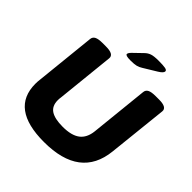

<svg xmlns="http://www.w3.org/2000/svg" viewBox="-228 -1045 1223 1223"><g transform="rotate(45 383.0 -433.5)"><path d="M356 8Q55 8 55 -216Q55 -237 58 -259L100 -664Q102 -684 119.5 -693Q137 -702 174 -702H206Q277 -702 273 -663L232 -268Q230 -258 230 -243Q230 -191 265 -168Q300 -145 372 -145Q450 -145 490 -175Q530 -205 537 -269L578 -664Q580 -684 597.5 -693Q615 -702 653 -702H684Q755 -702 751 -663L708 -259Q680 8 356 8ZM380 -749Q353 -749 343 -752.5Q333 -756 333 -762Q333 -772 349 -788L408 -845Q424 -861 444.5 -868Q465 -875 507 -875Q548 -875 566.5 -871.5Q585 -868 585 -857Q585 -842 552 -822L465 -769Q448 -758 430 -753.5Q412 -749 380 -749Z"/></g></svg>

Font: Asap Semi Expanded Semi Expanded ExtraBold
Style: Italic
Weight: 800
Width: 6
Italic angle: -6°
Designer: Pablo Cosgaya
Foundry: Omnibus-Type
Version: Version 3.001; ttfautohint (v1.8.4.7-5d5b)